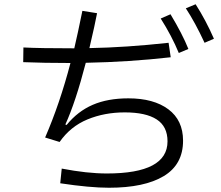

<svg xmlns="http://www.w3.org/2000/svg" viewBox="-20 -846 1040 902"><path d="M899 -826Q947 -751 985 -664L941 -645Q897 -740 853 -807ZM840 -185Q840 -73 749 -18.5Q658 36 492 36Q402 36 263 15L270 -54Q389 -31 482 -31Q767 -31 767 -182Q767 -252 716 -285Q665 -318 566 -318Q471 -318 391 -285Q311 -252 260 -179L192 -200Q261 -359 311 -550Q185 -550 89 -554L90 -623Q167 -619 329 -619Q345 -687 367 -795L436 -784Q427 -735 400 -620Q571 -623 772 -645L782 -577Q588 -555 383 -551Q335 -366 287 -261L293 -259Q345 -323 415.5 -353.5Q486 -384 583 -384Q702 -384 771 -332.5Q840 -281 840 -185ZM781 -779Q837 -686 865 -616L820 -597Q787 -677 735 -759Z"/></svg>

Font: IBM Plex Sans SC
Style: Regular
Weight: 400
Designer: Mike Abbink; Paul van der Laan; Pieter van Rosmalen; Eunyou Noh; Wujin Sim; Chorong Kim; Dohee Lee; Yejin We; Jinhee Kim
Foundry: Sandoll Inc.
Version: Version 1.000